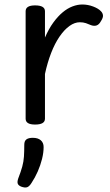

<svg xmlns="http://www.w3.org/2000/svg" viewBox="-20 -539 490 854"><path d="M136 15Q115 15 104.5 8.5Q94 2 94 -11V-489Q94 -502 104.5 -508.5Q115 -515 136 -515Q158 -515 169 -508.5Q180 -502 180 -489V-372Q197 -411 217 -438.5Q237 -466 258.5 -484Q280 -502 302.5 -510.5Q325 -519 346 -519Q371 -519 394.5 -510Q418 -501 429 -489Q437 -481 438 -470.5Q439 -460 429 -445Q421 -430 410 -426Q399 -422 385 -427Q374 -432 362 -436Q350 -440 335 -440Q312 -440 289 -423.5Q266 -407 245 -376.5Q224 -346 207.5 -303.5Q191 -261 180 -210V-11Q180 2 169 8.5Q158 15 136 15ZM74 291Q62 286 59 278Q56 270 61 255Q73 224 79 202Q85 180 86.5 157.5Q88 135 88 105Q88 88 97.5 81Q107 74 126 74Q149 74 161.5 85Q174 96 174 115Q174 140 167 168Q160 196 148 223.5Q136 251 120 275Q110 291 100 294Q90 297 74 291Z"/></svg>

Font: Playwrite PE
Style: Regular
Weight: 400
Designer: Veronika Burian, José Scaglione
Foundry: TypeTogether
Version: Version 1.002